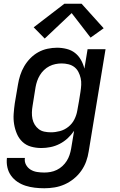

<svg xmlns="http://www.w3.org/2000/svg" viewBox="-20 -783 640 1026"><path d="M217 223Q191 223 165.5 220Q140 217 116.5 209.5Q93 202 73 188.5Q53 175 39 155.5Q25 136 19.5 111.5Q14 87 17 61H113Q110 81 119 97.5Q128 114 143.5 123.5Q159 133 178 136Q197 139 217 139Q233 139 250 136Q267 133 283.5 125Q300 117 313.5 104.5Q327 92 336.5 77Q346 62 351.5 45.5Q357 29 360 12L376 -84Q361 -62 341.5 -44Q322 -26 298.5 -14Q275 -2 250 3Q225 8 201 8Q172 8 145.5 0.5Q119 -7 100 -25Q81 -43 70.5 -67.5Q60 -92 55.5 -119Q51 -146 53 -174.5Q55 -203 59 -231L76 -331Q80 -356 88 -381Q96 -406 109.5 -429Q123 -452 142 -471.5Q161 -491 184.5 -504Q208 -517 234 -522.5Q260 -528 285 -528Q311 -528 336.5 -521.5Q362 -515 381 -500Q400 -485 412.5 -463Q425 -441 431 -416L448 -520H544L454 26Q450 53 440.5 79.5Q431 106 414 130Q397 154 374 172.5Q351 191 325 202.5Q299 214 271.5 218.5Q244 223 217 223ZM252 -76Q276 -76 300.5 -82.5Q325 -89 345.5 -105.5Q366 -122 377.5 -145Q389 -168 393 -192Q398 -217 402 -242Q406 -267 410 -292Q413 -311 414 -329.5Q415 -348 411 -365.5Q407 -383 399 -398.5Q391 -414 377.5 -424.5Q364 -435 346 -439.5Q328 -444 309 -444Q293 -444 276 -440.5Q259 -437 243.5 -429Q228 -421 215 -408.5Q202 -396 193 -381Q184 -366 178.5 -350Q173 -334 170 -317L154 -217Q151 -200 150.5 -182Q150 -164 153.5 -147.5Q157 -131 165.5 -117Q174 -103 187 -93Q200 -83 217 -79.5Q234 -76 252 -76ZM219 -577 160 -637 324 -763H416L534 -632L464 -582L363 -713Z"/></svg>

Font: Iosevka SS04 Md Ex Obl
Style: Regular
Weight: 500
Width: 7
Italic angle: -9°
Monospace: yes
Designer: Belleve Invis
Foundry: Belleve Invis
Version: Version 19.0.0; ttfautohint (v1.8.4)